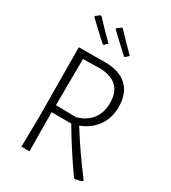

<svg xmlns="http://www.w3.org/2000/svg" viewBox="-207 -957 951 1069"><g transform="rotate(30 269.0 -422.5)"><path d="M494 -12V-5Q478 3 449 8L441 4Q344 -135 277 -250H151V-197L153 0H101L104 -194L101 -639L271 -640Q362 -640 411 -594Q460 -548 460 -461Q460 -391 424 -339.5Q388 -288 321 -262Q396 -141 494 -12ZM152 -296 282 -294Q343 -311 375 -352.5Q407 -394 407 -458Q407 -525 370.5 -559.5Q334 -594 265 -596L154 -594ZM215 -720H208L178 -747Q105 -815 92 -828V-835L116 -853H123Q159 -814 234 -739ZM351 -720H345L315 -747Q242 -815 229 -828V-835L253 -853H260Q296 -814 371 -739Z"/></g></svg>

Font: Luna Sans Light
Style: Regular
Weight: 300
Designer: Juan Pablo del Peral
Foundry: Huerta Tipografica
Version: Version 2.001; ttfautohint (v1.5)